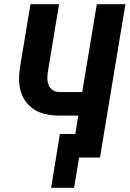

<svg xmlns="http://www.w3.org/2000/svg" viewBox="-20 -755 621 920"><path d="M225 145H335L359 0H459L581 -735H444L374 -314H265Q247 -314 233 -323Q219 -332 213 -347.5Q207 -363 207 -380.5Q207 -398 210 -415L263 -735H126L76 -434Q70 -397 72 -360.5Q74 -324 89 -292.5Q104 -261 131 -239.5Q158 -218 193 -209.5Q228 -201 265 -201H355L341 -113H267Z"/></svg>

Font: Iosevka Sparkle Extrabold
Style: Italic
Weight: 800
Italic angle: -9°
Designer: Belleve Invis
Foundry: Belleve Invis
Version: Version 4.5.0; ttfautohint (v1.8.3)